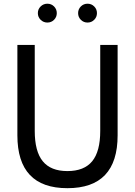

<svg xmlns="http://www.w3.org/2000/svg" viewBox="-20 -990 720 1025"><path d="M339.8 14.6Q72.8 14.6 72.8 -267.6V-750H165.5V-291Q165.5 -181.6 208.3 -129.2Q251 -76.7 339.8 -76.7Q429.2 -76.7 472.2 -129.2Q515.1 -181.6 515.1 -291V-750H607.9V-267.6Q607.9 14.6 339.8 14.6ZM482.9 -884.3Q468.3 -869.6 447.3 -869.6Q426.3 -869.6 411.6 -884.3Q397 -898.9 397 -919.9Q397 -940.9 411.6 -955.6Q426.3 -970.2 447.3 -970.2Q468.3 -970.2 482.9 -955.6Q497.6 -940.9 497.6 -919.9Q497.6 -898.9 482.9 -884.3ZM197 -884.3Q182.1 -898.9 182.1 -919.9Q182.1 -940.9 197 -955.6Q211.9 -970.2 232.9 -970.2Q253.9 -970.2 268.6 -955.6Q283.2 -940.9 283.2 -919.9Q283.2 -898.9 268.6 -884.3Q253.9 -869.6 232.9 -869.6Q211.9 -869.6 197 -884.3Z"/></svg>

Font: Spartan MB Med
Style: Regular
Weight: 500
Designer: Matt Bailey, Mirko Velimirovic
Foundry: Matt Bailey
Version: Version 1.005